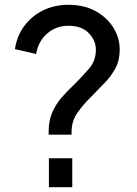

<svg xmlns="http://www.w3.org/2000/svg" viewBox="-20 -777 567 797"><path d="M182 -218V-231Q182 -276 197 -310.5Q212 -345 236 -372.5Q260 -400 286 -424Q321 -459 349.5 -492Q378 -525 378 -570Q378 -609 348.5 -639.5Q319 -670 264 -670Q213 -670 176 -638Q139 -606 130 -553L42 -573Q50 -628 81 -669.5Q112 -711 159 -734Q206 -757 265 -757Q330 -757 377.5 -730.5Q425 -704 451 -661.5Q477 -619 477 -571Q477 -527 459 -493.5Q441 -460 413.5 -432Q386 -404 359 -376Q326 -344 301.5 -309Q277 -274 277 -229V-218ZM183 0V-120H280V0Z"/></svg>

Font: Pitagon Sans Text Medium
Style: Regular
Weight: 500
Designer: Travis Tran
Foundry: Pitagon
Version: Version 1.000; ttfautohint (v1.8.4.7-5d5b);gftools[0.9.26]